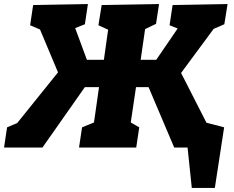

<svg xmlns="http://www.w3.org/2000/svg" viewBox="-49 -730 1157 950"><path d="M-29 0 -14 -100 36 -121 238 -372 149 -584 100 -605 115 -705 386 -710 371 -610 323 -591 381 -434H465L486 -583L438 -605L454 -705L738 -710L723 -612L669 -586L647 -434H724L830 -589L790 -605L805 -705L1077 -710L1061 -610L1008 -587L847 -369L975 -118L1012 -100L997 0H813L686 -299H624L598 -124L640 -100L625 0H342L357 -100L416 -124L441 -299H371L161 0ZM900 200 879 0H833L857 -153L1060 -100L1014 200Z"/></svg>

Font: Bitter Black
Style: Italic
Weight: 900
Italic angle: -9°
Designer: Sol Matas, and Bitter project Authors
Foundry: Sol Matas
Version: Version 2.001